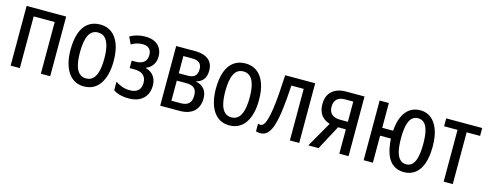

<svg xmlns="http://www.w3.org/2000/svg" viewBox="-25 -1103 4232 1669"><g transform="rotate(15 2090.5 -268.5)"><path d="M424 -537V0H340V-465H151V0H68V-537Z M923 -269Q923 -205 910.5 -154Q898 -103 873.5 -66Q849 -29 812.5 -9.5Q776 10 727 10Q682 10 646 -9.5Q610 -29 585.5 -65.5Q561 -102 548 -153.5Q535 -205 535 -269Q535 -358 557 -420Q579 -482 622.5 -514.5Q666 -547 730 -547Q790 -547 833 -515Q876 -483 899.5 -421.5Q923 -360 923 -269ZM620 -269Q620 -202 631.5 -155.5Q643 -109 667.5 -85.5Q692 -62 729 -62Q767 -62 791 -85.5Q815 -109 827 -155.5Q839 -202 839 -269Q839 -337 827 -382.5Q815 -428 791 -451.5Q767 -475 729 -475Q672 -475 646 -422.5Q620 -370 620 -269Z M1136 -547Q1184 -547 1218.5 -530.5Q1253 -514 1271.5 -482.5Q1290 -451 1290 -408Q1290 -364 1268 -332Q1246 -300 1210 -287V-283Q1240 -275 1261.5 -257.5Q1283 -240 1295 -213.5Q1307 -187 1307 -150Q1307 -103 1287 -67Q1267 -31 1228 -10.5Q1189 10 1132 10Q1103 10 1078 6Q1053 2 1032 -6Q1011 -14 993 -26V-103Q1019 -85 1052 -73Q1085 -61 1125 -61Q1170 -61 1196.5 -84Q1223 -107 1223 -155Q1223 -198 1196.5 -222.5Q1170 -247 1116 -247H1073V-314H1110Q1156 -314 1182.5 -336Q1209 -358 1209 -401Q1209 -439 1188 -458Q1167 -477 1128 -477Q1102 -477 1078 -470Q1054 -463 1028 -448L998 -512Q1031 -530 1065 -538.5Q1099 -547 1136 -547Z M1747 -404Q1747 -355 1725 -325.5Q1703 -296 1663 -286V-282Q1707 -275 1734.5 -243Q1762 -211 1762 -158Q1762 -122 1751 -92.5Q1740 -63 1718 -42.5Q1696 -22 1663.5 -11Q1631 0 1587 0H1414V-537H1583Q1634 -537 1671 -522.5Q1708 -508 1727.5 -478.5Q1747 -449 1747 -404ZM1677 -163Q1677 -209 1652.5 -228.5Q1628 -248 1583 -248H1497V-67H1582Q1629 -67 1653 -89.5Q1677 -112 1677 -163ZM1663 -396Q1663 -432 1642 -450.5Q1621 -469 1578 -469H1497V-314H1578Q1622 -314 1642.5 -334Q1663 -354 1663 -396Z M2231 -269Q2231 -205 2218.5 -154Q2206 -103 2181.5 -66Q2157 -29 2120.5 -9.5Q2084 10 2035 10Q1990 10 1954 -9.5Q1918 -29 1893.5 -65.5Q1869 -102 1856 -153.5Q1843 -205 1843 -269Q1843 -358 1865 -420Q1887 -482 1930.5 -514.5Q1974 -547 2038 -547Q2098 -547 2141 -515Q2184 -483 2207.5 -421.5Q2231 -360 2231 -269ZM1928 -269Q1928 -202 1939.5 -155.5Q1951 -109 1975.5 -85.5Q2000 -62 2037 -62Q2075 -62 2099 -85.5Q2123 -109 2135 -155.5Q2147 -202 2147 -269Q2147 -337 2135 -382.5Q2123 -428 2099 -451.5Q2075 -475 2037 -475Q1980 -475 1954 -422.5Q1928 -370 1928 -269Z M2665 0H2581V-464H2470Q2463 -341 2452 -252Q2441 -163 2424 -106Q2407 -49 2380.5 -21.5Q2354 6 2316 6Q2305 6 2294.5 4.5Q2284 3 2276 -1V-70Q2280 -68 2286 -66.5Q2292 -65 2299 -65Q2316 -65 2329 -83.5Q2342 -102 2352 -139Q2362 -176 2370.5 -232.5Q2379 -289 2384.5 -365Q2390 -441 2395 -537H2665Z M2839 0H2747L2878 -229Q2847 -238 2823 -257Q2799 -276 2785.5 -307Q2772 -338 2772 -379Q2772 -455 2818 -496Q2864 -537 2943 -537H3109V0H3026V-219H2956ZM2855 -378Q2855 -332 2881.5 -309.5Q2908 -287 2957 -287H3026V-469H2952Q2903 -469 2879 -445Q2855 -421 2855 -378Z M3794 -269Q3794 -179 3772.5 -117Q3751 -55 3709 -22.5Q3667 10 3608 10Q3553 10 3513 -18Q3473 -46 3451.5 -102.5Q3430 -159 3425 -243H3328V0H3245V-537H3328V-314H3426Q3431 -390 3454.5 -441.5Q3478 -493 3517 -520Q3556 -547 3610 -547Q3667 -547 3708 -514.5Q3749 -482 3771.5 -420.5Q3794 -359 3794 -269ZM3509 -269Q3509 -201 3519.5 -154.5Q3530 -108 3553 -84.5Q3576 -61 3609 -61Q3644 -61 3666 -84.5Q3688 -108 3698.5 -154.5Q3709 -201 3709 -269Q3709 -337 3698.5 -383Q3688 -429 3666 -452Q3644 -475 3609 -475Q3574 -475 3552 -452Q3530 -429 3519.5 -383Q3509 -337 3509 -269Z M4168 -466H4047V0H3965V-466H3844V-537H4168Z"/></g></svg>

Font: Noto Sans Display Condensed
Style: Regular
Weight: 400
Width: 3
Designer: Monotype Design Team
Foundry: Monotype Imaging Inc.
Version: Version 2.003